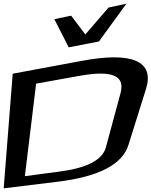

<svg xmlns="http://www.w3.org/2000/svg" viewBox="-52 -988 822 1042"><path d="M740 -504C788 -656 667 -710 388 -657L17 -588L-32 34L263 -2C482 -29 611 -94 645 -201ZM602 -482 522 -186C502 -118 416 -75 265 -56L83 -32L144 -534L371 -575C515 -601 634 -599 602 -482ZM321 -731 485 -763 634 -968 537 -947 411 -801 334 -903 243 -884Z"/></svg>

Font: Gamestation Warped
Style: Italic
Weight: 400
Designer: Jonas Hecksher
Foundry: Jonas Hecksher, Playtypeª, e-types AS
Version: Version 1.003